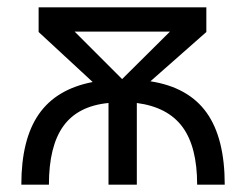

<svg xmlns="http://www.w3.org/2000/svg" viewBox="-20 -502 669 522"><path d="M38 0Q38 -123 85.5 -191.5Q133 -260 232 -279L85 -415V-482H541V-415L389 -281Q492 -265 541.5 -196Q591 -127 591 0H516Q516 -103 476 -157Q436 -211 352 -222V0H275V-222Q192 -214 152.5 -159.5Q113 -105 113 0ZM183 -416 312 -287 442 -416Z"/></svg>

Font: Cantarell
Style: Regular
Weight: 400
Designer: Dave Crossland, Nikolaus Waxweiler, Florian Fecher, Jacques Le Bailly, Eben Sorkin, Alexei Vanyashin, Alexios Zavras, Em
Version: Version 0.303